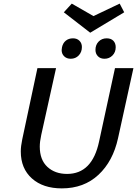

<svg xmlns="http://www.w3.org/2000/svg" viewBox="-20 -1035 758 1062"><path d="M479 -854 333 -967 377 -1015 497 -946 642 -1015 667 -967ZM321 -758Q321 -764 323 -774Q328 -797 344 -810Q360 -823 384 -823Q406 -823 419.5 -809.5Q433 -796 433 -775Q433 -747 415.5 -728.5Q398 -710 371 -710Q349 -710 335 -723.5Q321 -737 321 -758ZM570 -823Q594 -823 607 -809.5Q620 -796 620 -774Q620 -746 602 -728Q584 -710 558 -710Q535 -710 521.5 -724Q508 -738 508 -759Q508 -787 525.5 -805Q543 -823 570 -823ZM718 -658 633 -271Q605 -143 524.5 -68Q444 7 322 7Q218 7 156.5 -48Q95 -103 95 -197Q95 -226 103 -264L187 -658H290L208 -288Q200 -251 200 -224Q200 -151 242 -112Q284 -73 351 -73Q490 -73 528 -252L616 -658Z"/></svg>

Font: Ysabeau Infant Semibold
Style: Italic
Weight: 600
Italic angle: -12°
Designer: Christian Thalmann (Catharsis Fonts)
Version: Version 0.003